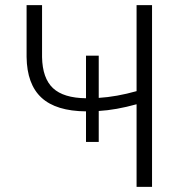

<svg xmlns="http://www.w3.org/2000/svg" viewBox="-20 -731 703 751"><path d="M144.5 -710.9V-507.8Q146 -424.8 187.3 -386.2Q228.5 -347.7 316.4 -346.7V-513.2H366.2V-348.1Q436 -352.5 514.2 -374.5V-710.9H574.7V0H514.2V-323.2Q433.6 -300.8 366.2 -296.9V-175.8H316.4V-295.4Q199.2 -296.4 142.3 -348.9Q85.4 -401.4 84 -508.3V-710.9Z"/></svg>

Font: Roboto-Light
Style: Regular
Weight: 300
Designer: Google
Version: Version 2.137; 2017